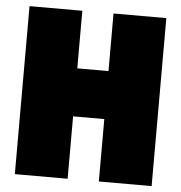

<svg xmlns="http://www.w3.org/2000/svg" viewBox="-51 -749 752 797"><g transform="rotate(5 325.0 -350.0)"><path d="M40 0V-700H260V-460H390V-700H610V0H390V-260H260V0Z"/></g></svg>

Font: Tektur Black
Style: Regular
Weight: 900
Designer: Adam Jagosz
Foundry: Adam Jagosz
Version: Version 1.005;gftools[0.9.30]